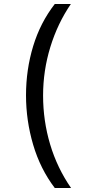

<svg xmlns="http://www.w3.org/2000/svg" viewBox="-20 -812 459 967"><path d="M256 135Q183 39 147 -83Q111 -205 111 -332Q111 -461 147 -579.5Q183 -698 256 -792H337Q270 -694 233.5 -575Q197 -456 197 -331Q197 -204 232.5 -85Q268 34 338 135Z"/></svg>

Font: gurmukhi15
Style: Book
Weight: 400
Designer: Jelle Bosma - Monotype Design Team
Foundry: Monotype Imaging Inc.
Version: Version 2.003